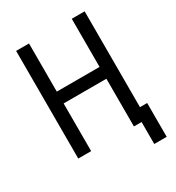

<svg xmlns="http://www.w3.org/2000/svg" viewBox="-197 -811 980 1071"><g transform="rotate(-30 293.0 -275.5)"><path d="M480 141.6V0H430.7V-307.1H155.3V0H72.3V-693.4H155.3V-383.3H430.7V-693.4H513.7V-76.2H560.1V141.6Z"/></g></svg>

Font: Cascadia Mono SemiLight
Style: Regular
Weight: 350
Monospace: yes
Designer: Aaron Bell
Foundry: Saja Typeworks
Version: Version 2404.023; ttfautohint (v1.8.4)